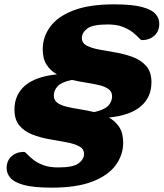

<svg xmlns="http://www.w3.org/2000/svg" viewBox="-20 -740 753 883"><path d="M546.5 -83.5Q546.5 -27.5 512.2 19.5Q478 66.5 405.5 94.8Q333 123 218.5 123Q135 123 90 110.8Q45 98.5 27.8 78Q10.5 57.5 10.5 33.5Q10.5 -1.5 33.5 -21.5Q56.5 -41.5 90.5 -41.5Q95.5 -41.5 105.2 -30.8Q115 -20 132.8 -5.8Q150.5 8.5 178.5 19.2Q206.5 30 248 30Q317 30 341.8 11Q366.5 -8 366.5 -32Q366.5 -55.5 343.5 -67.5Q320.5 -79.5 284 -86Q247.5 -92.5 206.8 -99.8Q166 -107 129.5 -121Q93 -135 69.8 -162Q46.5 -189 46.5 -236Q46.5 -305 95.8 -346.8Q145 -388.5 242 -398Q213 -414 194.8 -441.5Q176.5 -469 176.5 -513.5Q176.5 -570 210.8 -617Q245 -664 317.5 -692Q390 -720 504.5 -720Q588 -720 633.2 -707.8Q678.5 -695.5 695.8 -675.2Q713 -655 712.5 -631Q712.5 -596 689.8 -575.8Q667 -555.5 632.5 -555.5Q627.5 -555.5 617.8 -566.5Q608 -577.5 590.2 -591.5Q572.5 -605.5 544.5 -616.5Q516.5 -627.5 475 -627.5Q406 -627.5 381.2 -608.5Q356.5 -589.5 356.5 -565.5Q356.5 -541.5 379.5 -529.8Q402.5 -518 439 -511.5Q475.5 -505 516.5 -497.8Q557.5 -490.5 593.8 -476.5Q630 -462.5 653.2 -435.5Q676.5 -408.5 676.5 -361.5Q676.5 -292.5 627.2 -250.8Q578 -209 481 -199.5Q510 -183.5 528.2 -156Q546.5 -128.5 546.5 -83.5ZM495.5 -297Q495.5 -318.5 479.2 -330.2Q463 -342 435.8 -348.5Q408.5 -355 375.8 -360Q343 -365 310.5 -372.5Q264 -363 245.8 -344Q227.5 -325 227.5 -300.5Q227.5 -279 243.8 -267.2Q260 -255.5 287.2 -249Q314.5 -242.5 347.2 -237.5Q380 -232.5 412.5 -224.5Q459.5 -234.5 477.5 -253.5Q495.5 -272.5 495.5 -297Z"/></svg>

Font: Newsreader 6pt
Style: Bold Italic
Weight: 700
Italic angle: -17°
Designer: Hugues Gentile
Foundry: Production Type
Version: Version 1.003; ttfautohint (v1.8.3)